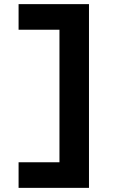

<svg xmlns="http://www.w3.org/2000/svg" viewBox="-20 -720 559 930"><path d="M70 190V66H274L268 74V-588L278 -576H70V-700H411V190Z"/></svg>

Font: Lexend Exa SemiBold
Style: Regular
Weight: 600
Designer: Bonnie Shaver-Troup, Thomas Jockin
Foundry: Lexend
Version: Version 1.007